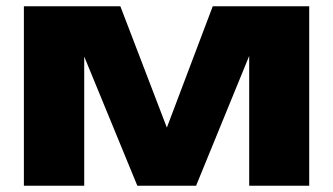

<svg xmlns="http://www.w3.org/2000/svg" viewBox="-20 -591 1061 611"><path d="M248 0V-411L417 0H604L773 -413V0H964V-571H657L511 -185L363 -571H56V0Z"/></svg>

Font: Bounded
Style: Bold
Weight: 700
Designer: Vlad Churkin
Version: Version 3.0